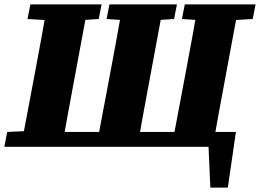

<svg xmlns="http://www.w3.org/2000/svg" viewBox="-33 -672 1190 879"><path d="M182 0 189 -68H1047L1010 187H930L920 -38L963 0ZM63 0 130 -355Q144 -429 157.5 -503.5Q171 -578 184 -652H371L305 -297Q291 -223 277.5 -148.5Q264 -74 251 0ZM93 -585 106 -652H432L419 -585L294 -577H230ZM408 0 475 -355Q489 -429 502.5 -503.5Q516 -578 529 -652H716L650 -297Q636 -223 622.5 -148.5Q609 -74 596 0ZM455 -585 468 -652H777L764 -585L639 -577H575ZM753 0 820 -355Q834 -429 847.5 -503.5Q861 -578 874 -652H1061L995 -297Q981 -223 967.5 -148.5Q954 -74 941 0ZM800 -585 813 -652H1137L1124 -585L984 -577H920ZM-13 0 0 -68 156 -75 148 0Z"/></svg>

Font: Source Serif 4 Black
Style: Italic
Weight: 900
Italic angle: -12°
Designer: Frank Grießhammer
Foundry: Adobe Systems Incorporated
Version: Version 4.004;hotconv 1.0.116;makeotfexe 2.5.65601